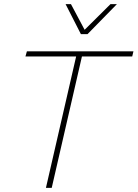

<svg xmlns="http://www.w3.org/2000/svg" viewBox="-20 -908 665 928"><path d="M371 -743 297 -888H323L389 -764L514 -888H545L403 -743ZM625 -660 619 -635H376L230 0H202L348 -635H103L110 -660Z"/></svg>

Font: Elaine Sans ExtraLight
Style: Italic
Weight: 275
Italic angle: -13°
Designer: Wei Huang
Foundry: Wei Huang
Version: Version 2.001;December 24, 2019;FontCreator 12.0.0.2547 64-b